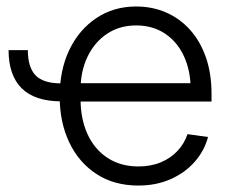

<svg xmlns="http://www.w3.org/2000/svg" viewBox="-20 -558 710 589"><path d="M168.5 -247.1Q86.9 -247.1 46.6 -287.1Q6.3 -327.1 6.3 -404.3H65.4Q65.4 -351.6 89.1 -326.9Q112.8 -302.2 168.5 -302.2ZM404.3 11.2Q330.1 11.2 275.9 -24.2Q221.7 -59.6 192.4 -121.3Q163.1 -183.1 163.1 -262.7Q163.1 -342.8 192.6 -404.8Q222.2 -466.8 275.4 -502.4Q328.6 -538.1 397.5 -538.1Q446.8 -538.1 488.8 -520Q530.8 -502 562.3 -467.3Q593.8 -432.6 611.3 -383.1Q628.9 -333.5 628.9 -270V-246.6H200.7V-302.7H593.3L564.9 -283.2Q564.9 -340.8 544.4 -385.3Q523.9 -429.7 486.3 -454.8Q448.7 -480 397.5 -480Q346.7 -480 308.3 -454.3Q270 -428.7 248.5 -384Q227.1 -339.4 227.1 -282.7V-254.9Q227.1 -193.4 248.5 -146.5Q270 -99.6 310.1 -73.5Q350.1 -47.4 404.8 -47.4Q443.4 -47.4 473.9 -60.3Q504.4 -73.2 525.1 -95.7Q545.9 -118.2 555.2 -146.5L618.2 -137.7Q606.9 -95.2 577.1 -61.5Q547.4 -27.8 503.2 -8.3Q459 11.2 404.3 11.2Z"/></svg>

Font: Inter 24pt Light
Style: Regular
Weight: 300
Designer: Rasmus Andersson
Foundry: rsms
Version: Version 4.001;git-66647c0bb